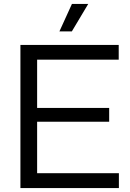

<svg xmlns="http://www.w3.org/2000/svg" viewBox="-20 -958 662 978"><path d="M84 0V-729H584.7V-654.1H149.3L169.1 -674V-55.7L149.3 -75.6H585.6V0ZM149.3 -338V-408.3H536.1V-338ZM282.7 -798.1 346.4 -937.9H429.4L346 -798.1Z"/></svg>

Font: Mona Sans ExtraLight
Style: Regular
Weight: 200
Designer: Deni Anggara
Foundry: GitHub
Version: Version 2.000